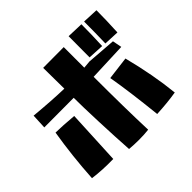

<svg xmlns="http://www.w3.org/2000/svg" viewBox="-188 -1039 1307 1307"><g transform="rotate(-45 465.0 -386.0)"><path d="M621 -805 740 -801Q740 -701 735 -596L620 -602ZM766 -801 880 -796Q880 -705 874 -588L763 -593Q766 -689 766 -801ZM369 29Q361 -94 355 -249.5Q349 -405 349 -484L65 -483L70 -591Q232 -576 348 -573Q346 -679 346 -775L545 -776V-578L599 -583L810 -567L823 -500L546 -489Q546 -190 554 28Q512 33 460 33Q417 33 369 29ZM620 -403 787 -424Q842 -210 861 -23Q776 -9 673 -4Q647 -250 620 -403ZM50 -9Q62 -210 94 -404Q158 -403 264 -394Q249 -97 245 1Q138 3 50 -9Z"/></g></svg>

Font: Otomanopee
Style: Regular
Weight: 400
Designer: Das Ende der Wildnis
Foundry: Gutenberg Labo
Version: Version 3.000